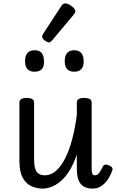

<svg xmlns="http://www.w3.org/2000/svg" viewBox="-20 -1090 687 1127"><path d="M231 17Q195 17 163.5 2.5Q132 -12 113 -47.5Q94 -83 94 -145V-489Q94 -502 104.5 -508.5Q115 -515 136 -515Q158 -515 169 -508.5Q180 -502 180 -489V-155Q180 -123 186 -102Q192 -81 206 -71Q220 -61 244 -61Q279 -61 309 -87.5Q339 -114 363 -161.5Q387 -209 404 -274Q421 -339 431 -415V-489Q431 -502 441.5 -508.5Q452 -515 474 -515Q496 -515 507 -508.5Q518 -502 518 -489V-106Q518 -89 519.5 -79Q521 -69 525.5 -65Q530 -61 539 -61Q547 -61 553.5 -66Q560 -71 567 -82Q574 -93 583 -111Q587 -120 595.5 -123Q604 -126 618 -120Q632 -115 637.5 -106.5Q643 -98 639 -89Q627 -56 610 -32.5Q593 -9 571.5 4Q550 17 524 17Q500 17 482.5 10Q465 3 453.5 -11Q442 -25 436.5 -47Q431 -69 431 -98V-183Q412 -127 388 -88.5Q364 -50 337 -27Q310 -4 282.5 6.5Q255 17 231 17ZM183 -669Q155 -669 141 -684.5Q127 -700 127 -731Q127 -763 141 -779Q155 -795 183 -795Q211 -795 224.5 -779Q238 -763 238 -731Q240 -700 225.5 -684.5Q211 -669 183 -669ZM416 -669Q388 -669 374 -684.5Q360 -700 360 -731Q360 -763 374 -779Q388 -795 416 -795Q443 -795 457 -779Q471 -763 471 -731Q472 -700 457.5 -684.5Q443 -669 416 -669ZM268 -841Q257 -841 242 -853Q227 -865 227 -875Q227 -878 228 -881Q229 -884 233 -891L340 -1055Q345 -1063 350.5 -1066.5Q356 -1070 364 -1070Q374 -1070 387.5 -1062.5Q401 -1055 411.5 -1044.5Q422 -1034 422 -1025Q422 -1018 419.5 -1013.5Q417 -1009 410 -1001L287 -854Q275 -841 268 -841Z"/></svg>

Font: Playwrite FR Moderne
Style: Regular
Weight: 400
Designer: Veronika Burian, José Scaglione
Foundry: TypeTogether
Version: Version 1.002